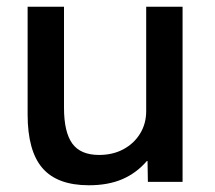

<svg xmlns="http://www.w3.org/2000/svg" viewBox="-20 -540 639 570"><path d="M244 10Q150 10 106 -41Q62 -92 62 -200V-520H170V-220Q170 -148 194.5 -114Q219 -80 274 -80Q315 -80 346.5 -97Q378 -114 396 -143.5Q414 -173 414 -210V-520H522V0H419L418 -62H416Q385 -26 343 -8Q301 10 244 10Z"/></svg>

Font: M PLUS 1 Thin Medium
Style: Regular
Weight: 500
Version: Version 1.001